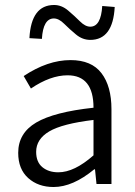

<svg xmlns="http://www.w3.org/2000/svg" viewBox="-20 -738 541 770"><path d="M342 -578Q311 -578 285 -599.5Q259 -621 237.5 -642.5Q216 -664 196 -664Q153 -664 148 -582L98 -585Q105 -718 197 -718Q227 -718 253 -696Q279 -674 300.5 -652.5Q322 -631 342 -631Q385 -631 390 -714L440 -710Q433 -578 342 -578ZM195 12Q133 12 93 -24Q53 -60 53 -125Q53 -204 125 -246.5Q197 -289 355 -306Q355 -436 251 -436Q182 -436 104 -383L75 -433Q171 -497 263 -497Q347 -497 387 -444.5Q427 -392 427 -300V0H367L361 -59H358Q272 12 195 12ZM214 -47Q278 -47 355 -115V-257Q230 -242 177.5 -211Q125 -180 125 -129Q125 -88 150 -67.5Q175 -47 214 -47Z"/></svg>

Font: Assistant
Style: Regular
Weight: 400
Designer: Hebrew By Ben Nathan, Latin by Paul Hunt
Version: Version 2.001;PS 002.001;hotconv 1.0.88;makeotf.lib2.5.64775